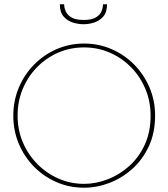

<svg xmlns="http://www.w3.org/2000/svg" viewBox="-20 -869 785 895"><path d="M372 6Q303 6 243.5 -20Q184 -46 139 -91.5Q94 -137 68 -198Q42 -259 42 -330Q42 -399 67.5 -460Q93 -521 138 -567Q183 -613 243 -639.5Q303 -666 372 -666Q440 -666 500 -640Q560 -614 605.5 -568Q651 -522 677 -461Q703 -400 703 -330Q703 -250 674 -187.5Q645 -125 597 -82Q549 -39 490.5 -16.5Q432 6 372 6ZM372 -12Q428 -12 483 -33.5Q538 -55 583 -95.5Q628 -136 655 -195Q682 -254 682 -330Q682 -397 657.5 -455Q633 -513 590.5 -556Q548 -599 492 -623.5Q436 -648 372 -648Q307 -648 251 -623.5Q195 -599 152.5 -555.5Q110 -512 86 -454.5Q62 -397 62 -330Q62 -263 86.5 -205.5Q111 -148 154 -104.5Q197 -61 253 -36.5Q309 -12 372 -12ZM370 -756Q345 -756 319.5 -764Q294 -772 276.5 -792Q259 -812 259 -849H279Q279 -832 287 -815Q295 -798 314.5 -787Q334 -776 370 -776Q406 -776 425.5 -787Q445 -798 452.5 -815Q460 -832 460 -849H479Q479 -812 461.5 -792Q444 -772 419 -764Q394 -756 370 -756Z"/></svg>

Font: Lil Grotesk Thin
Style: Regular
Weight: 100
Designer: Bastien Sozeau
Foundry: NBR — Bastien Sozeau
Version: Version 3.003; ttfautohint (v1.8.4.7-5d5b);gftools[0.9.33]